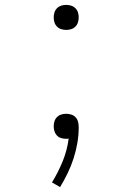

<svg xmlns="http://www.w3.org/2000/svg" viewBox="-20 -558 540 783"><path d="M250 -436Q240 -436 230 -439Q220 -442 212.5 -449.5Q205 -457 202 -467Q199 -477 199 -487Q199 -497 202 -507Q205 -517 212.5 -524.5Q220 -532 230 -535Q240 -538 250 -538Q260 -538 270 -535Q280 -532 287.5 -524.5Q295 -517 298 -507Q301 -497 301 -487Q301 -477 298 -467Q295 -457 287.5 -449.5Q280 -442 270 -439Q260 -436 250 -436ZM225 205 192 186Q217 145 235.5 100Q254 55 260 7Q257 8 254.5 8Q252 8 249 8Q239 8 229 5Q219 2 212 -5.5Q205 -13 202 -23Q199 -33 199 -43Q199 -53 202 -63Q205 -73 212.5 -80.5Q220 -88 230 -91Q240 -94 250 -94Q261 -94 271.5 -90.5Q282 -87 289 -79Q296 -71 298.5 -60.5Q301 -50 301 -39Q301 -7 295.5 25Q290 57 280 88Q270 119 256 148Q242 177 225 205Z"/></svg>

Font: Iosevka Slab Extralight
Style: Regular
Weight: 200
Monospace: yes
Designer: Belleve Invis
Foundry: Belleve Invis
Version: Version 11.1.1; ttfautohint (v1.8.3)